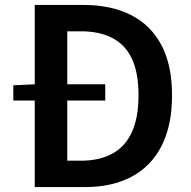

<svg xmlns="http://www.w3.org/2000/svg" viewBox="-20 -759 773 779"><path d="M34 -351V-413L123 -417H407V-351ZM121 0V-739H318Q431 -739 511.5 -698Q592 -657 635 -576Q678 -495 678 -372Q678 -250 635.5 -167Q593 -84 514 -42Q435 0 325 0ZM253 -107H309Q383 -107 435.5 -135.5Q488 -164 515 -223Q542 -282 542 -372Q542 -464 515 -521Q488 -578 435.5 -605Q383 -632 309 -632H253Z"/></svg>

Font: Noto Sans JP SemiBold
Style: Regular
Weight: 600
Designer: Ryoko NISHIZUKA  (kana, bopomofo & ideographs); Paul D. Hunt (Latin, Greek & Cyrillic); Sandoll Communications , Soo-you
Foundry: Adobe
Version: Version 2.004-H2;hotconv 1.0.118;makeotfexe 2.5.65603